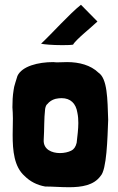

<svg xmlns="http://www.w3.org/2000/svg" viewBox="-20 -774 496 804"><path d="M286 -587C296 -607 369 -665 387 -683L388 -684L319 -754C272 -717 198 -634 152 -591C164 -588 201 -585 238 -585C255 -585 272 -585 286 -587ZM169 7C199 7 234 10 269 10C322 10 373 2 401 -37C427 -63 430 -194 433 -272C430 -360 430 -445 392 -470C360 -501 312 -514 261 -514C248 -514 236 -513 223 -513C216 -513 210 -513 203 -514C140 -514 72 -497 53 -456C49 -441 38 -412 37 -397C33 -372 32 -349 32 -325C33 -310 34 -295 34 -278C34 -256 33 -232 33 -209C33 -143 39 -76 83 -37C106 -14 135 1 169 7ZM278 -143C266 -137 249 -133 231 -133C197 -133 161 -148 163 -188C166 -235 164 -275 169 -318C171 -329 174 -335 178 -338C187 -349 198 -356 212 -360C221 -362 230 -363 238 -363C275 -363 298 -341 304 -302C307 -288 308 -274 308 -259C308 -232 304 -204 301 -176C297 -159 289 -148 278 -143Z"/></svg>

Font: HEYCLAY
Style: Regular
Weight: 400
Designer: Marcelo Magalhaes
Foundry: Marcelo Magalhães
Version: Version 1.300;hotconv 1.0.109;makeotfexe 2.5.65596